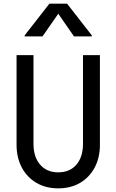

<svg xmlns="http://www.w3.org/2000/svg" viewBox="-20 -1019 640 1055"><path d="M71 -223.5V-716H164V-229Q164 -156.5 200.5 -114.2Q237 -72 300 -72Q363.5 -72 399.8 -114.2Q436 -156.5 436 -229V-716H529V-223.5Q529 -152.5 500.2 -98.5Q471.5 -44.5 420 -14.2Q368.5 16 300.2 16Q232 16 180.2 -14.2Q128.5 -44.5 99.8 -98.5Q71 -152.5 71 -223.5ZM115.5 -819V-824.5L251.5 -999H348.5L484.5 -824.5V-819H386.5L289.5 -959H311L213.5 -819Z"/></svg>

Font: Google Sans Code
Style: Regular
Weight: 400
Monospace: yes
Designer: Google Sans Code Authors
Foundry: Google LLC
Version: Version 6.000